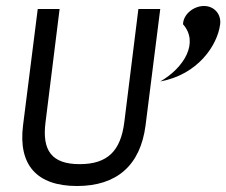

<svg xmlns="http://www.w3.org/2000/svg" viewBox="-20 -610 755 641"><path d="M715 -529C719 -563 695 -590 661 -590C627 -590 592 -563 591 -529C645 -468 595 -384 515 -338C641 -361 706 -459 715 -529ZM442 -580 395 -202C383 -107 340 -62 246 -62C152 -62 120 -108 132 -202L179 -580H106L57 -192C40 -58 104 11 237 11C370 11 449 -58 466 -192L515 -580Z"/></svg>

Font: Charger
Style: It
Weight: 400
Designer: Jasper
Foundry: Cannot Into Space Fonts
Version: Version 0.98